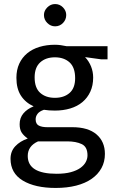

<svg xmlns="http://www.w3.org/2000/svg" viewBox="-20 -698 581 948"><path d="M61 -314Q61 -353 75 -383.5Q89 -414 114.5 -435Q140 -456 175 -466.5Q210 -477 251 -477Q266 -477 280 -475Q294 -473 308 -470H511V-405H480L400 -416Q419 -396 429.5 -370Q440 -344 440 -315Q440 -276 426 -245.5Q412 -215 387 -194Q362 -173 327 -162.5Q292 -152 251 -152Q220 -152 197 -156Q174 -148 165 -135.5Q156 -123 156 -109Q156 -86 171.5 -78Q187 -70 213 -70H337Q415 -70 456.5 -34.5Q498 1 498 62Q498 101 481 132Q464 163 432.5 185Q401 207 356 218.5Q311 230 255 230Q153 230 92.5 193.5Q32 157 32 86Q32 49 55.5 24Q79 -1 117 -14Q97 -28 87 -43.5Q77 -59 77 -85Q77 -116 95.5 -138Q114 -160 146 -173Q106 -191 83.5 -225.5Q61 -260 61 -314ZM168 0Q117 23 117 72Q117 160 259 160Q301 160 330 152Q359 144 377 131Q395 118 403.5 102Q412 86 412 69Q412 27 383.5 13.5Q355 0 312 0ZM351 -312Q351 -365 323.5 -390Q296 -415 251 -415Q206 -415 178.5 -390Q151 -365 151 -316Q151 -264 178.5 -239.5Q206 -215 251 -215Q296 -215 323.5 -239Q351 -263 351 -312ZM197 -624Q197 -645 213.5 -661.5Q230 -678 252 -678Q275 -678 291 -661.5Q307 -645 307 -624Q307 -601 291 -584.5Q275 -568 252 -568Q230 -568 213.5 -584.5Q197 -601 197 -624Z"/></svg>

Font: Mukta Malar
Style: Regular
Weight: 400
Designer: Aadarsh Rajan, Girish Dalvi, Yashodeep Gholap
Foundry: Ek Type
Version: Version 2.538;PS 1.000;hotconv 16.6.51;makeotf.lib2.5.65220;